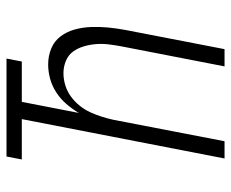

<svg xmlns="http://www.w3.org/2000/svg" viewBox="-80 -630 710 590"><g transform="rotate(-90 275.0 -335.0)"><path d="M83 0 204 -623H80L89 -670H390L381 -623H257L223 -448Q235 -468 250.5 -486Q266 -504 286 -517Q306 -530 328 -536Q350 -542 372 -542Q398 -542 421 -532.5Q444 -523 458.5 -503.5Q473 -484 479.5 -460Q486 -436 487 -410Q488 -384 485.5 -358Q483 -332 478 -305L419 0H366L427 -314Q431 -335 433.5 -355Q436 -375 434.5 -394.5Q433 -414 427.5 -432.5Q422 -451 411.5 -465.5Q401 -480 383 -487.5Q365 -495 345 -495Q327 -495 308.5 -489.5Q290 -484 274 -472.5Q258 -461 245.5 -445.5Q233 -430 225 -412.5Q217 -395 211.5 -377.5Q206 -360 202 -342L136 0Z"/></g></svg>

Font: Lode Dark
Style: Italic
Weight: 400
Italic angle: -11°
Monospace: yes
Designer: Belleve Invis
Foundry: Belleve Invis
Version: Version 29.2.0; ttfautohint (v1.8.3)